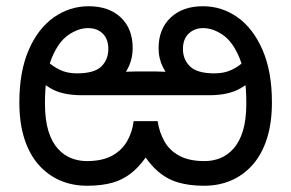

<svg xmlns="http://www.w3.org/2000/svg" viewBox="-20 -583 933 615"><path d="M259 12Q212 12 172.5 -5Q133 -22 103.5 -55.5Q74 -89 58 -139Q42 -189 42 -255Q42 -354 72 -423Q102 -492 152.5 -527.5Q203 -563 264 -563Q329 -563 367 -527Q405 -491 405 -429Q405 -398 393 -371Q381 -344 358 -324Q335 -302 307.5 -290Q280 -278 242 -278Q178 -278 140.5 -301Q103 -324 83 -348L107 -414Q116 -402 132 -386.5Q148 -371 171.5 -359.5Q195 -348 226 -348Q282 -348 304.5 -370Q327 -392 327 -426Q327 -458 309 -475.5Q291 -493 262 -493Q231 -493 199 -471Q167 -449 145.5 -396.5Q124 -344 124 -252Q124 -199 135 -163.5Q146 -128 165.5 -106.5Q185 -85 209 -76Q233 -67 258 -67Q307 -67 338.5 -84Q370 -101 387 -130.5Q404 -160 408 -195H485Q490 -160 506.5 -130.5Q523 -101 554.5 -84Q586 -67 635 -67Q661 -67 684.5 -76Q708 -85 727.5 -106.5Q747 -128 758 -163.5Q769 -199 769 -252Q769 -344 747.5 -396.5Q726 -449 694 -471Q662 -493 631 -493Q603 -493 584.5 -475.5Q566 -458 566 -426Q566 -392 589 -370Q612 -348 667 -348Q699 -348 722.5 -359.5Q746 -371 761.5 -386.5Q777 -402 786 -414L811 -348Q791 -324 752 -301Q713 -278 651 -278Q616 -278 590.5 -288.5Q565 -299 542 -317Q517 -338 502.5 -366.5Q488 -395 488 -429Q488 -490 526.5 -526.5Q565 -563 630 -563Q691 -563 741 -527.5Q791 -492 821 -423Q851 -354 851 -255Q851 -189 835 -139Q819 -89 789.5 -55.5Q760 -22 720.5 -5Q681 12 634 12Q587 12 551 1.5Q515 -9 486 -34Q457 -59 430 -103H463Q436 -59 407 -34Q378 -9 342.5 1.5Q307 12 259 12ZM242 -278 306 -348Q320 -350 338 -351Q356 -352 375.5 -353Q395 -354 412 -354H481Q497 -354 515 -353Q533 -352 551 -350Q569 -348 584 -345L651 -278Z"/></svg>

Font: hexkannada15
Style: Book
Weight: 400
Designer: Jelle Bosma - Monotype Design Team
Foundry: Monotype Imaging Inc.
Version: Version 2.003